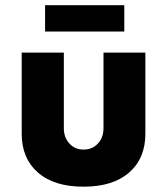

<svg xmlns="http://www.w3.org/2000/svg" viewBox="-20 -700 636 730"><path d="M151.4 -580.1V-680.2H452.6V-580.1ZM297.4 9.8Q185.5 9.8 124 -44.2Q62.5 -98.1 62.5 -191.4V-500H222.7V-212.4Q222.7 -177.2 243.9 -154.3Q265.1 -131.3 297.4 -131.3Q330.6 -131.3 352.1 -154.1Q373.5 -176.8 373.5 -212.4V-500H532.7V-191.4Q532.7 -98.1 471.2 -44.2Q409.7 9.8 297.4 9.8Z"/></svg>

Font: Now
Style: Bold
Weight: 700
Designer: Alfredo Marco Pradil
Foundry: Alfredo Marco Pradil
Version: Version 1.002;PS 001.002;hotconv 1.0.88;makeotf.lib2.5.64775